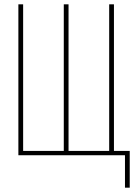

<svg xmlns="http://www.w3.org/2000/svg" viewBox="-20 -718 640 888"><path d="M558 0H65V-698H87V-20H275V-698H297V-20H485V-698H507V-20H580V150H558Z"/></svg>

Font: IBM Plex Mono Thin
Style: Regular
Weight: 100
Monospace: yes
Designer: Mike Abbink, Paul van der Laan, Pieter van Rosmalen
Foundry: Bold Monday
Version: Version 2.3